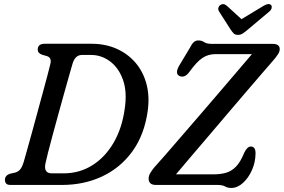

<svg xmlns="http://www.w3.org/2000/svg" viewBox="-20 -917 1407 952"><path d="M4.5 -25.5Q4.5 -48 31.5 -56L56 -61.5Q69.5 -65.5 79.2 -76Q89 -86.5 97.5 -114Q102 -129.5 112.5 -166.8Q123 -204 136.8 -254Q150.5 -304 165.2 -358.2Q180 -412.5 193.5 -462.2Q207 -512 216.8 -549Q226.5 -586 230 -601Q237 -631.5 212 -639L189 -645.5Q167 -653.5 167 -671Q167 -700 202 -700H434.5Q501.5 -700 557 -675.8Q612.5 -651.5 651 -607Q689.5 -562.5 706 -501.5Q722.5 -440.5 712.5 -367.5Q696 -249 636.8 -167Q577.5 -85 487.2 -42.5Q397 0 287.5 0H32Q16.5 0 10.5 -7Q4.5 -14 4.5 -25.5ZM295.5 -57.5Q374.5 -57.5 438.2 -97.8Q502 -138 543.8 -210.2Q585.5 -282.5 598.5 -378Q611 -462.5 589.5 -522Q568 -581.5 525.2 -613Q482.5 -644.5 432 -644.5H386Q352.5 -644.5 339.5 -600.5Q336 -589 325.8 -552.8Q315.5 -516.5 301.2 -465.8Q287 -415 271.5 -358.8Q256 -302.5 241.8 -250.2Q227.5 -198 217.8 -159.2Q208 -120.5 205 -105Q196 -57.5 237 -57.5ZM1057 0H753Q717 0 717 -31.5Q717 -45.5 725.2 -59.2Q733.5 -73 745 -87Q762.5 -106 797.5 -146.2Q832.5 -186.5 878.5 -239.8Q924.5 -293 975 -351.5Q1025.5 -410 1074 -466.8Q1122.5 -523.5 1163 -571Q1203.5 -618.5 1229 -648.5H1046Q1012.5 -648.5 984.2 -630Q956 -611.5 920.5 -562.5Q907.5 -544 894.5 -539.2Q881.5 -534.5 870.5 -540Q846.5 -550.5 867 -589L921 -679Q931.5 -700 941 -708.2Q950.5 -716.5 963.5 -716.5Q980.5 -716.5 992.5 -708Q1004.5 -699.5 1030.5 -699.5H1331.5Q1367.5 -699.5 1367 -673Q1367 -661.5 1358.2 -647.8Q1349.5 -634 1335 -617.5Q1321.5 -602 1288.2 -563.5Q1255 -525 1209.5 -472Q1164 -419 1113.2 -359.2Q1062.5 -299.5 1012.8 -241.2Q963 -183 921 -133.5Q879 -84 852.5 -52.5H1039Q1073.5 -52.5 1101 -60.5Q1128.5 -68.5 1150.5 -91.2Q1172.5 -114 1190.5 -158.5Q1205.5 -190.5 1223.5 -190.5Q1247 -190.5 1247 -157.5Q1247 -113.5 1229.5 -74Q1212 -34.5 1184.5 -9.8Q1157 15 1126.5 15Q1109 15 1096 7.5Q1083 0 1057 0ZM1209 -770.5Q1195 -758.5 1184 -751.2Q1173 -744 1160 -744Q1146 -744 1138.8 -751.2Q1131.5 -758.5 1123.5 -770.5L1066 -860.5Q1060.5 -869.5 1062.8 -878.2Q1065 -887 1071.5 -891.5Q1087.5 -903 1104.5 -888.5L1177.5 -822L1287.5 -888.5Q1313.5 -903.5 1324.5 -891.5Q1328.5 -887 1327 -877.8Q1325.5 -868.5 1315 -859.5Z"/></svg>

Font: Fraunces 72pt SuperSoft
Style: Italic
Weight: 400
Italic angle: -16°
Version: Version 1.000;[b76b70a41]